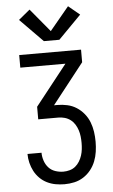

<svg xmlns="http://www.w3.org/2000/svg" viewBox="-63 -808 627 1064"><g transform="rotate(-5 250.0 -275.5)"><path d="M252 215Q227 215 202.5 210.5Q178 206 155.5 195Q133 184 115 166Q97 148 85.5 126Q74 104 68 79.5Q62 55 62 30H140Q140 52 147.5 74.5Q155 97 170 113.5Q185 130 207 137.5Q229 145 252 145Q270 145 287.5 140Q305 135 318.5 124Q332 113 341.5 97.5Q351 82 356.5 65Q362 48 364 30.5Q366 13 366 -5Q366 -23 364 -41Q362 -59 356.5 -76Q351 -93 341.5 -108.5Q332 -124 317.5 -135Q303 -146 285.5 -151Q268 -156 250 -156H138V-226L315 -450H64V-520H408V-450L232 -226H250Q278 -226 305.5 -220Q333 -214 356.5 -199Q380 -184 398 -162Q416 -140 426 -114Q436 -88 440 -60.5Q444 -33 444 -5Q444 23 440 50.5Q436 78 426 103.5Q416 129 398.5 151Q381 173 357.5 188Q334 203 307 209Q280 215 252 215ZM207 -585 80 -714 143 -766 250 -637 357 -766 420 -714 293 -585Z"/></g></svg>

Font: Zed Sans
Style: Regular
Weight: 400
Designer: Belleve Invis
Foundry: Belleve Invis
Version: Version 1.0.0; ttfautohint (v1.8.4)